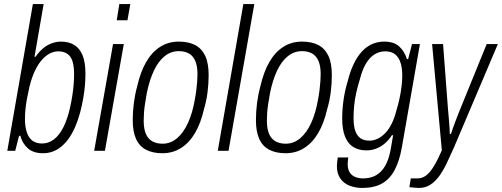

<svg xmlns="http://www.w3.org/2000/svg" viewBox="-20 -743 2473 946"><path d="M192 12Q145 12 118 -11.5Q91 -35 80 -74H74L55 0H16L142 -723H195L150 -463H155Q172 -488 192.5 -505Q213 -522 236 -530Q259 -538 280 -538Q319 -538 346 -521.5Q373 -505 387 -470Q401 -435 401 -380Q401 -352 398.5 -323Q396 -294 391 -264Q377 -179 350 -117Q323 -55 283 -21.5Q243 12 192 12ZM187 -36Q219 -36 245.5 -56Q272 -76 292 -115.5Q312 -155 325 -212Q332 -244 336.5 -273Q341 -302 343 -328Q345 -354 345 -377Q345 -417 337 -441.5Q329 -466 311.5 -478Q294 -490 267 -490Q246 -490 225.5 -479.5Q205 -469 186 -447.5Q167 -426 151.5 -393Q136 -360 125 -315Q118 -285 113 -257.5Q108 -230 105.5 -205.5Q103 -181 103 -157Q103 -119 112 -91.5Q121 -64 139.5 -50Q158 -36 187 -36Z M555 -643 568 -723H622L608 -643ZM444 0 537 -526H590L497 0Z M780 12Q733 12 700 -5Q667 -22 650.5 -58Q634 -94 634 -151Q634 -193 639.5 -235.5Q645 -278 656 -318Q672 -389 700.5 -438Q729 -487 769.5 -512.5Q810 -538 861 -538Q909 -538 941.5 -521Q974 -504 991 -468Q1008 -432 1008 -373Q1008 -331 1002.5 -288Q997 -245 985 -205Q969 -135 940.5 -87Q912 -39 871.5 -13.5Q831 12 780 12ZM781 -35Q821 -35 853 -62.5Q885 -90 907 -139Q929 -188 940 -253Q945 -279 947.5 -301Q950 -323 951.5 -341.5Q953 -360 953 -377Q953 -417 942.5 -442Q932 -467 911.5 -479Q891 -491 861 -491Q822 -491 791 -466Q760 -441 738.5 -395.5Q717 -350 704 -288Q699 -259 695 -234.5Q691 -210 689.5 -189Q688 -168 688 -149Q688 -109 698.5 -84Q709 -59 730 -47Q751 -35 781 -35Z M1053 0 1179 -723H1233L1106 0Z M1387 12Q1340 12 1307 -5Q1274 -22 1257.5 -58Q1241 -94 1241 -151Q1241 -193 1246.5 -235.5Q1252 -278 1263 -318Q1279 -389 1307.5 -438Q1336 -487 1376.5 -512.5Q1417 -538 1468 -538Q1516 -538 1548.5 -521Q1581 -504 1598 -468Q1615 -432 1615 -373Q1615 -331 1609.5 -288Q1604 -245 1592 -205Q1576 -135 1547.5 -87Q1519 -39 1478.5 -13.5Q1438 12 1387 12ZM1388 -35Q1428 -35 1460 -62.5Q1492 -90 1514 -139Q1536 -188 1547 -253Q1552 -279 1554.5 -301Q1557 -323 1558.5 -341.5Q1560 -360 1560 -377Q1560 -417 1549.5 -442Q1539 -467 1518.5 -479Q1498 -491 1468 -491Q1429 -491 1398 -466Q1367 -441 1345.5 -395.5Q1324 -350 1311 -288Q1306 -259 1302 -234.5Q1298 -210 1296.5 -189Q1295 -168 1295 -149Q1295 -109 1305.5 -84Q1316 -59 1337 -47Q1358 -35 1388 -35Z M1765 183Q1730 183 1701.5 171.5Q1673 160 1656.5 136Q1640 112 1640 76Q1640 68 1641 58Q1642 48 1644 33H1696Q1695 42 1694 50Q1693 58 1693 65Q1693 91 1703 106.5Q1713 122 1730.5 129Q1748 136 1769 136Q1805 136 1832 121Q1859 106 1877 75.5Q1895 45 1904 -2Q1907 -21 1910.5 -39.5Q1914 -58 1917 -77H1911Q1895 -52 1874.5 -35Q1854 -18 1831.5 -10Q1809 -2 1786 -2Q1748 -2 1721 -18.5Q1694 -35 1680 -70Q1666 -105 1666 -159Q1666 -206 1673 -253Q1680 -300 1693 -342Q1717 -439 1762.5 -488.5Q1808 -538 1873 -538Q1921 -538 1947 -514Q1973 -490 1985 -452H1991L2010 -526H2049L1960 -17Q1948 51 1924 95.5Q1900 140 1861.5 161.5Q1823 183 1765 183ZM1801 -50Q1820 -50 1839.5 -59Q1859 -68 1877 -86Q1895 -104 1909.5 -133Q1924 -162 1934 -202Q1943 -231 1949 -260Q1955 -289 1958.5 -317Q1962 -345 1962 -370Q1962 -409 1953 -435.5Q1944 -462 1926 -476Q1908 -490 1878 -490Q1850 -490 1826 -475.5Q1802 -461 1783.5 -430.5Q1765 -400 1753 -352Q1743 -320 1735.5 -287Q1728 -254 1725 -222.5Q1722 -191 1722 -162Q1722 -123 1730.5 -98.5Q1739 -74 1756 -62Q1773 -50 1801 -50Z M2044 183Q2033 183 2019.5 181.5Q2006 180 1997 179L2004 136H2037Q2060 136 2079 122Q2098 108 2117 77Q2136 46 2157 -2L2109 -526H2163L2187 -209Q2189 -191 2190.5 -169.5Q2192 -148 2194 -126Q2196 -104 2196 -83H2202Q2206 -96 2211.5 -111.5Q2217 -127 2223.5 -144Q2230 -161 2236.5 -178Q2243 -195 2249 -209L2378 -526H2433L2217 -17Q2198 26 2180.5 62.5Q2163 99 2143 126Q2123 153 2099 168Q2075 183 2044 183Z"/></svg>

Font: Archivo Condensed ExtraLight
Style: Italic
Weight: 250
Width: 3
Italic angle: -10°
Designer: Hector Gatti
Foundry: Omnibus-Type
Version: Version 2.001